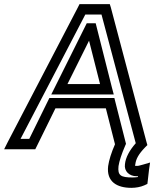

<svg xmlns="http://www.w3.org/2000/svg" viewBox="-81 -694 743 925"><path d="M552 211C573 211 596 207 614 199L629 192L631 176L637 123L642 89L608 99C593 103 586 105 584 105C567 105 569 107 571 97C574 72 587 48 618 16L629 5L625 -9L453 -658L448 -674H431H319H302L294 -658L-44 -9L-61 25H-25H71H89L97 9L186 -172H429L473 1C455 42 444 78 440 106C431 182 483 211 552 211ZM558 161C501 161 485 152 490 106C494 81 504 50 522 8L526 -1L524 -9L474 -206L470 -222H453H175H157L149 -206L60 -25H18L330 -624H408L573 -4C543 30 524 65 521 97C516 131 542 155 577 155C579 155 581 155 584 155L583 159C576 160 568 161 558 161ZM401 -289H244L348 -498L401 -289ZM458 -273 384 -566 380 -582H363H354H337L329 -566L183 -273L166 -239H202H431H467L458 -273Z"/></svg>

Font: Gamestation Display Outline
Style: Italic
Weight: 400
Designer: Jonas Hecksher
Foundry: Jonas Hecksher, Playtypeª, e-types AS
Version: Version 1.003